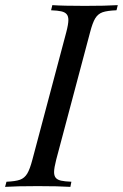

<svg xmlns="http://www.w3.org/2000/svg" viewBox="-53 -728 479 748"><path d="M157.7 -57.6Q157.7 -43 164.3 -35.2Q170.9 -27.3 185.1 -24.2Q199.2 -21 225.1 -20L221.2 0Q174.3 -2.9 94.2 -2.9Q10.7 -2.9 -33.2 0L-27.8 -20Q7.3 -21.5 24.9 -27.8Q42.5 -34.2 53 -51.5Q63.5 -68.8 73.2 -106L205.1 -602.1Q213.4 -633.8 213.4 -649.9Q213.4 -665 206.5 -672.9Q199.7 -680.7 185.8 -683.8Q171.9 -687 146 -688L150.9 -708Q191.9 -705.1 277.8 -705.1Q358.4 -705.1 405.8 -708L400.9 -688Q364.3 -686.5 346.4 -680.2Q328.6 -673.8 318.1 -656.7Q307.6 -639.6 297.9 -602.1L166 -106Q157.7 -73.7 157.7 -57.6Z"/></svg>

Font: TypoPRO Playfair Display SC
Style: Italic
Weight: 400
Italic angle: -14°
Designer: Claus Eggers Sørensen
Foundry: Claus Eggers Sørensen
Version: Version 1.004;PS 001.004;hotconv 1.0.70;makeotf.lib2.5.58329